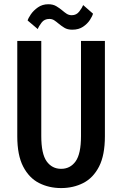

<svg xmlns="http://www.w3.org/2000/svg" viewBox="-20 -898 590 928"><path d="M275.5 11Q216.5 11 168.5 -13.5Q120.5 -38 92 -93Q63.5 -148 63.5 -239.5V-700H179.5V-240.5Q179.5 -154.5 205.5 -118.2Q231.5 -82 275.5 -82Q319.5 -82 345.5 -118.2Q371.5 -154.5 371.5 -240.5V-700H487V-239.5Q487 -148 458.8 -93Q430.5 -38 382.5 -13.5Q334.5 11 275.5 11ZM329.5 -754.5Q306 -754.5 290.8 -764Q275.5 -773.5 263 -784Q252.5 -793 242.2 -799.8Q232 -806.5 218.5 -806.5Q194.5 -806.5 181 -788.8Q167.5 -771 162.5 -757.5L113.5 -799Q116.5 -810 129.2 -828.8Q142 -847.5 163.5 -862.5Q185 -877.5 213.5 -877.5Q236.5 -877.5 252.2 -868Q268 -858.5 280.5 -848Q291.5 -838.5 302.2 -831.5Q313 -824.5 327 -824.5Q349.5 -824.5 363.2 -842.5Q377 -860.5 382 -873.5L429.5 -832Q426.5 -820 414.5 -801.5Q402.5 -783 381.5 -768.8Q360.5 -754.5 329.5 -754.5Z"/></svg>

Font: Trispace SemiCondensed Medium
Style: Regular
Weight: 500
Width: 4
Designer: Tyler Finck
Foundry: Etcetera Type Company
Version: Version 1.210; ttfautohint (v1.8.3)